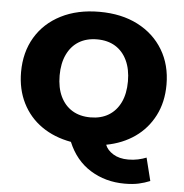

<svg xmlns="http://www.w3.org/2000/svg" viewBox="-54 -646 833 868"><g transform="rotate(5 363.0 -212.0)"><path d="M543 170Q456 170 387.5 127.5Q319 85 285 3Q208 -11 151.5 -50.5Q95 -90 64 -152Q33 -214 33 -292Q33 -382 73.5 -450Q114 -518 188.5 -556Q263 -594 363 -594Q463 -594 537 -556Q611 -518 652 -450Q693 -382 693 -292Q693 -213 661.5 -151.5Q630 -90 574.5 -51Q519 -12 445 2Q454 26 481.5 43Q509 60 550 60Q573 60 594 55.5Q615 51 632 44L658 148Q634 158 607 164Q580 170 543 170ZM363 -115Q411 -115 445.5 -136Q480 -157 499 -196.5Q518 -236 518 -292Q518 -347 499 -387Q480 -427 445.5 -448Q411 -469 363 -469Q315 -469 280.5 -448Q246 -427 227 -387Q208 -347 208 -292Q208 -236 227 -196.5Q246 -157 280.5 -136Q315 -115 363 -115Z"/></g></svg>

Font: Rokkitt SemiBold ExtraBold
Style: Regular
Weight: 800
Version: Version 3.103